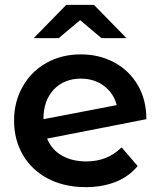

<svg xmlns="http://www.w3.org/2000/svg" viewBox="-20 -764 661 791"><path d="M481 -157 547 -80Q512 -37 457 -15Q402 7 333 7Q245 7 178 -28Q111 -63 74.5 -125.5Q38 -188 38 -267Q38 -345 73.5 -407.5Q109 -470 171.5 -505Q234 -540 313 -540Q388 -540 449.5 -507.5Q511 -475 547 -414.5Q583 -354 583 -273L174 -193Q193 -147 235 -123Q277 -99 336 -99Q423 -99 481 -157ZM159 -274V-273L461 -331Q448 -380 408.5 -410Q369 -440 313 -440Q244 -440 201.5 -395Q159 -350 159 -274ZM398 -607 310 -681 222 -607H119L253 -744H367L501 -607Z"/></svg>

Font: Montserrat Alternates SemiBold
Style: Regular
Weight: 600
Designer: Julieta Ulanovsky
Foundry: Julieta Ulanovsky
Version: Version 7.200